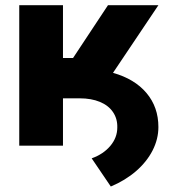

<svg xmlns="http://www.w3.org/2000/svg" viewBox="-20 -550 655 725"><path d="M52.7 -530.3H217.8V-331.1H255.9L387.7 -530.3H578.1L406.7 -274.9Q488.3 -252 533.2 -198.7Q578.1 -145.5 578.1 -70.3Q578.1 -24.9 556.2 18.1Q534.2 61 493.7 96.2Q453.1 131.3 398.4 154.3L326.2 47.9Q370.1 32.2 396.5 1Q422.9 -30.3 422.9 -68.4Q423.8 -101.6 406.7 -126.7Q389.6 -151.9 357.2 -165.3Q324.7 -178.7 281.2 -178.7H217.8V0H52.7Z"/></svg>

Font: Pretendard JP ExtraBold
Style: Regular
Weight: 800
Designer: Base glyphs from Inter by Rasmus Andersson; Hangeul glyphs from Noto Sans CJK(Source Han Sans) by Jang Soo-young and Kan
Foundry: Kil Hyung-jin
Version: Version 1.309